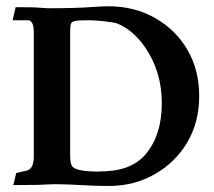

<svg xmlns="http://www.w3.org/2000/svg" viewBox="-20 -601 696 624"><path d="M333 3.4Q285.2 3.4 202.1 -1.5Q178.7 -2.4 160.2 -2.4L130.4 -1.5Q107.9 0.5 23.4 0.5L32.7 -38.6L64 -45.9Q88.4 -49.3 89.8 -88.4V-494.6Q89.8 -516.6 85.2 -524.7Q80.6 -532.7 77.1 -533.9Q73.7 -535.2 68.8 -535.2H21L30.8 -577.6Q77.6 -577.6 94 -576.9Q110.4 -576.2 119.6 -575.2Q128.9 -574.2 141.1 -574.2Q226.6 -574.2 278.3 -578.1Q311.5 -580.6 333 -580.6Q417.5 -580.6 484.9 -542Q552.2 -503.4 589.8 -438Q627.4 -372.6 627.4 -288.6Q627.4 -204.6 589.1 -139.2Q550.8 -73.7 483.6 -35.2Q416.5 3.4 333 3.4ZM296.9 -43.5Q355 -43.5 391.4 -57.1Q427.7 -70.8 451.7 -97.7Q505.9 -160.6 505.9 -266.1Q505.9 -369.1 450.2 -449.2Q410.6 -505.4 358.9 -525.4Q348.6 -528.3 320.1 -531.7Q291.5 -535.2 269.5 -535.2Q235.4 -535.2 224.6 -533Q213.9 -530.8 210.9 -524.4Q208 -518.1 208 -497.6V-94.2Q208 -69.8 214.8 -60.1Q229 -43.5 296.9 -43.5Z"/></svg>

Font: Quaaykop
Style: Bold
Weight: 700
Designer: Tup Wanders
Foundry: Free font, DO NOT SELL
Version: Version 1.00;July 31, 2023;FontCreator 11.5.0.2430 64-bit